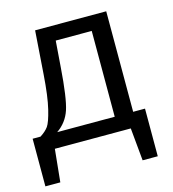

<svg xmlns="http://www.w3.org/2000/svg" viewBox="-102 -611 761 845"><g transform="rotate(-15 278.0 -188.5)"><path d="M459 -68H513V149H444L430 0H84L69 149H1V-68H37Q62 -84 74.5 -101.5Q87 -119 100.5 -174.5Q114 -230 121 -329L135 -526H459ZM375 -68V-459H211L202 -340Q192 -202 175 -150.5Q158 -99 113 -68Z"/></g></svg>

Font: FiraGO Book
Style: Regular
Weight: 350
Designer: bBox Type
Foundry: bBox Type GmbH
Version: Version 1.001;PS 001.001;hotconv 1.0.88;makeotf.lib2.5.64775